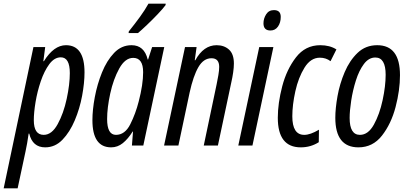

<svg xmlns="http://www.w3.org/2000/svg" viewBox="-68 -792 2220 1045"><path d="M116 -138Q116 -179 125.5 -236.5Q135 -294 154 -350Q173 -406 200.5 -443Q228 -480 263 -480Q312 -480 312 -394Q312 -333 295 -254Q278 -175 246 -116.5Q214 -58 170 -58Q116 -58 116 -138ZM28 233 71 32Q80 -9 88 -65H91Q109 10 178 10Q232 10 272 -31.5Q312 -73 339 -137Q366 -201 379 -271Q392 -341 392 -398Q392 -546 291 -546Q225 -546 171 -459H168L178 -536H114L-48 233Z M683 -612Q702 -628 732 -656.5Q762 -685 790.5 -715Q819 -745 833 -764L834 -772H740Q722 -739 694 -700.5Q666 -662 633 -621L632 -612ZM515 -144Q515 -205 532 -283Q549 -361 581 -419Q613 -477 657 -477Q711 -477 711 -399Q711 -332 687 -240Q670 -173 641 -115.5Q612 -58 563 -58Q515 -58 515 -144ZM654 -76H656L650 0H712L826 -536H760L738 -468H736Q717 -546 648 -546Q593 -546 553 -504Q513 -462 487 -397.5Q461 -333 448 -263.5Q435 -194 435 -138Q435 10 537 10Q572 10 600.5 -13Q629 -36 654 -76Z M903 0 964 -288Q984 -379 1012 -427Q1040 -475 1083 -475Q1125 -475 1125 -428Q1125 -409 1120.5 -383Q1116 -357 1111 -333L1041 0H1118L1191 -344Q1197 -370 1201 -397.5Q1205 -425 1205 -446Q1205 -498 1178.5 -522Q1152 -546 1111 -546Q1040 -546 995 -464H992L1002 -536H939L825 0Z M1460 -700Q1460 -737 1423 -737Q1395 -737 1380.5 -714Q1366 -691 1366 -665Q1366 -626 1404 -626Q1430 -626 1445 -647.5Q1460 -669 1460 -700ZM1306 0 1420 -536H1343L1229 0Z M1667 -18 1668 -86Q1621 -58 1588 -58Q1523 -58 1523 -159Q1523 -221 1539.5 -295.5Q1556 -370 1589.5 -424Q1623 -478 1673 -478Q1706 -478 1731 -459L1763 -523Q1727 -546 1675 -546Q1594 -546 1543 -480Q1492 -414 1468 -322Q1444 -230 1444 -151Q1444 10 1569 10Q1623 10 1667 -18Z M2109 -383Q2109 -546 1985 -546Q1922 -546 1878.5 -504.5Q1835 -463 1808 -399.5Q1781 -336 1769 -269Q1757 -202 1757 -151Q1757 10 1883 10Q1961 10 2011 -54Q2061 -118 2085 -209.5Q2109 -301 2109 -383ZM1835 -150Q1835 -189 1843.5 -244.5Q1852 -300 1869 -354Q1886 -408 1912.5 -443.5Q1939 -479 1975 -479Q2031 -479 2031 -385Q2031 -324 2014.5 -247Q1998 -170 1967 -114Q1936 -58 1891 -58Q1835 -58 1835 -150Z"/></svg>

Font: Noto Sans Display Condensed
Style: Italic
Weight: 400
Width: 3
Designer: Monotype Design team
Foundry: Monotype Imaging Inc.
Version: 1.000